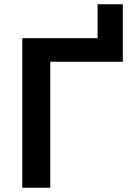

<svg xmlns="http://www.w3.org/2000/svg" viewBox="-20 -885 619 905"><path d="M85 0V-705H440V-865H559V-594H217V0Z"/></svg>

Font: Nunito Sans 10pt
Style: Bold
Weight: 700
Designer: Vernon Adams
Foundry: Vernon Adams
Version: Version 3.101;gftools[0.9.27]